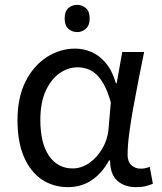

<svg xmlns="http://www.w3.org/2000/svg" viewBox="-20 -757 665 790"><path d="M298 -737Q318 -737 333.5 -723.5Q349 -710 349 -681Q349 -653 333.5 -639Q318 -625 298 -625Q276 -625 261 -639Q246 -653 246 -681Q246 -710 261 -723.5Q276 -737 298 -737ZM260 13Q199 13 152 -18.5Q105 -50 78.5 -111.5Q52 -173 52 -262Q52 -356 85 -421.5Q118 -487 172.5 -522Q227 -557 290 -557Q324 -557 356.5 -543Q389 -529 415.5 -497.5Q442 -466 457 -414H460L483 -543H573Q562 -490 550.5 -431Q539 -372 528.5 -314.5Q518 -257 511.5 -206.5Q505 -156 505 -119Q505 -92 520.5 -77.5Q536 -63 559 -63Q568 -63 578 -65Q588 -67 596 -71L609 -1Q598 4 581 8.5Q564 13 540 13Q492 13 462.5 -13.5Q433 -40 433 -97H429Q367 13 260 13ZM279 -64Q315 -64 347.5 -86.5Q380 -109 402 -147.5Q424 -186 427 -232L436 -335Q424 -379 408.5 -407.5Q393 -436 375 -452Q357 -468 337.5 -474Q318 -480 299 -480Q260 -480 225 -455.5Q190 -431 168 -383Q146 -335 146 -263Q146 -168 181.5 -116Q217 -64 279 -64Z"/></svg>

Font: hexlbangla05
Style: Book
Weight: 400
Designer: Jelle Bosma - Monotype Design Team
Foundry: Monotype Imaging Inc.
Version: Version 2.003